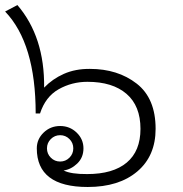

<svg xmlns="http://www.w3.org/2000/svg" viewBox="-47 -725 720 755"><path d="M137.7 -141.6Q137.7 -120.1 152.8 -105Q168 -89.8 189.5 -89.8Q210.9 -89.8 226.1 -105Q241.2 -120.1 241.2 -141.6Q241.2 -163.1 226.1 -178.2Q210.9 -193.4 189.5 -193.4Q168 -193.4 152.8 -178.2Q137.7 -163.1 137.7 -141.6ZM203.1 -54.7Q231.9 -40 295.9 -40.5Q397.5 -40.5 451.4 -85.7Q505.4 -130.9 505.4 -218.3Q505.4 -308.6 450.4 -356Q395.5 -403.3 296.9 -403.3Q235.4 -403.3 183.6 -374Q131.8 -344.7 110.4 -278.8H93.3Q93.3 -554.2 -26.9 -679.7L21.5 -705.1Q128.9 -579.6 126.5 -380.4Q159.2 -414.6 204.3 -434.6Q249.5 -454.6 306.6 -454.1Q416 -454.1 490.5 -396.2Q564.9 -338.4 564.9 -218.3Q564.9 -111.8 492.9 -50.8Q420.9 10.3 297.9 10.3Q97.7 10.3 97.7 -141.6Q97.7 -177.7 124.5 -203.6Q151.4 -229.5 189.5 -229.5Q227.5 -229.5 254.4 -203.6Q281.2 -177.7 281.2 -141.6Q281.2 -105.5 256.8 -82Q232.4 -58.6 203.1 -54.7Z"/></svg>

Font: Roboto Web
Style: Light
Weight: 300
Designer: Google
Version: Version 1.200310; 2013